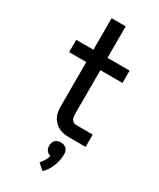

<svg xmlns="http://www.w3.org/2000/svg" viewBox="-244 -809 937 1134"><g transform="rotate(30 225.0 -242.0)"><path d="M294 0Q276 0 258 -3Q240 -6 224 -14Q208 -22 195 -35Q182 -48 174 -64Q166 -80 163 -98Q160 -116 160 -134V-436H43V-520H160V-735H256V-520H407V-436H256V-134Q256 -125 257.5 -116Q259 -107 264 -99.5Q269 -92 277 -88Q285 -84 294 -84H407V0ZM258 251 217 215Q230 201 239.5 184.5Q249 168 254 150Q246 149 238.5 144.5Q231 140 226 133Q221 126 219 117.5Q217 109 217 101Q217 91 220 81Q223 71 230.5 63.5Q238 56 248 53Q258 50 268 50Q278 50 288 53Q298 56 305.5 63.5Q313 71 316 81Q319 91 319 101Q319 122 315 142.5Q311 163 303.5 182.5Q296 202 284.5 219.5Q273 237 258 251Z"/></g></svg>

Font: Iosevka Aile Medium
Style: Regular
Weight: 500
Designer: Belleve Invis
Foundry: Belleve Invis
Version: Version 27.3.5; ttfautohint (v1.8.4)